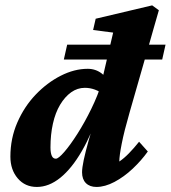

<svg xmlns="http://www.w3.org/2000/svg" viewBox="-20 -703 649 730"><path d="M120.1 7.8Q75.2 7.8 47.4 -24.9Q19.5 -57.6 19.5 -107.4Q19.5 -176.8 45.9 -237.3Q72.3 -297.9 115.7 -343.3Q159.2 -388.7 210.9 -415Q262.7 -441.4 313.5 -441.4Q343.8 -441.4 367.2 -423.3Q390.6 -405.3 413.1 -373L374 -342.8Q359.4 -355.5 340.8 -362.3Q322.3 -369.1 302.7 -369.1Q274.4 -369.1 250.5 -352.1Q226.6 -335 208.5 -304.7Q190.4 -274.4 181.2 -232.9Q171.9 -191.4 171.9 -142.6Q171.9 -122.1 176.8 -110.8Q181.6 -99.6 192.4 -99.6Q202.1 -99.6 224.6 -125.5Q247.1 -151.4 274.4 -194.3Q301.8 -237.3 327.1 -289.1Q352.5 -340.8 368.2 -392.6L370.1 -407.2L410.2 -579.1L334 -588.9L343.8 -631.8L558.6 -682.6L584 -664.1Q574.2 -629.9 564.9 -597.7Q555.7 -565.4 547.4 -536.1Q539.1 -506.8 531.2 -479.5L472.7 -275.4Q452.1 -204.1 442.9 -157.2Q433.6 -110.4 433.6 -88.9Q451.2 -100.6 470.2 -120.1Q489.3 -139.6 508.8 -164.1L542 -127Q517.6 -92.8 484.4 -61.5Q451.2 -30.3 415 -11.2Q378.9 7.8 346.7 7.8Q321.3 7.8 306.6 -6.8Q292 -21.5 292 -47.9Q292 -64.5 298.3 -94.7Q304.7 -125 317.9 -171.9Q331.1 -218.8 352.5 -284.2H359.4Q329.1 -194.3 291 -128.4Q252.9 -62.5 209.5 -27.3Q166 7.8 120.1 7.8ZM222.7 -476.6 235.4 -533.2H609.4L596.7 -476.6Z"/></svg>

Font: Crimson Pro ExtraBold
Style: Italic
Weight: 800
Italic angle: -12°
Designer: Jacques Le Bailly
Foundry: Baron von Fonthausen
Version: Version 1.003